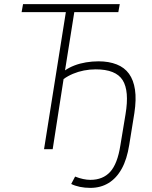

<svg xmlns="http://www.w3.org/2000/svg" viewBox="-20 -725 737 933"><path d="M419 188Q392 188 368 183Q344 178 326 169L345 133Q365 141 384 145Q403 149 419 149Q480 149 515.5 110Q551 71 565 -19L590 -170Q609 -283 576 -335.5Q543 -388 445 -388Q416 -388 388 -382.5Q360 -377 335 -366.5Q310 -356 289 -341L236 0H194L300 -666H85L92 -705H562L555 -666H341L296 -383Q316 -397 342 -407Q368 -417 398 -422Q428 -427 459 -427Q509 -427 547 -412Q585 -397 607 -366.5Q629 -336 636 -289Q643 -242 633 -176L608 -21Q597 49 571.5 95Q546 141 507.5 164.5Q469 188 419 188Z"/></svg>

Font: Nunito Sans 10pt Condensed ExtraLight
Style: Italic
Weight: 250
Width: 3
Italic angle: -9°
Designer: Vernon Adams
Foundry: Vernon Adams
Version: Version 3.101;gftools[0.9.27]